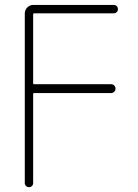

<svg xmlns="http://www.w3.org/2000/svg" viewBox="-20 -567 562 783"><path d="M443.4 -512.7H119.1Q115.2 -512.7 115.2 -507.8V-228.5Q115.2 -223.6 119.1 -223.6H433.6Q440.4 -223.6 445.8 -218.3Q451.2 -212.9 451.2 -205.6Q451.2 -198.2 445.8 -192.9Q440.4 -187.5 433.6 -187.5H119.1Q115.2 -187.5 115.2 -183.6V179.7Q115.2 186.5 110.4 191.4Q105.5 196.3 98.1 196.3Q90.8 196.3 85.9 191.4Q81.1 186.5 81.1 179.7V-511.7Q81.1 -526.4 91.3 -536.6Q101.6 -546.9 115.2 -546.9H443.4Q451.2 -546.9 456.1 -542Q460.9 -537.1 460.9 -529.8Q460.9 -522.5 456.1 -517.6Q451.2 -512.7 443.4 -512.7Z"/></svg>

Font: Gen Jyuu Gothic ExtraLight
Style: Regular
Weight: 100
Designer: [Source Han Sans]
Ryoko NISHIZUKA  (kana & ideographs); Paul D. Hunt (Latin, Greek & Cyrillic); Wenlong ZHANG  (bopomofo
Version: Version 1.002.20150607